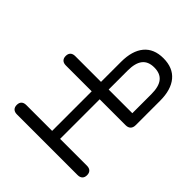

<svg xmlns="http://www.w3.org/2000/svg" viewBox="-112 -1047 1389 1389"><g transform="rotate(-45 582.5 -352.0)"><path d="M84.1 -42.3V-662.7Q84.1 -686.5 96.5 -699.4Q108.9 -712.3 132 -712.3Q155.2 -712.3 167.6 -699.4Q180 -686.5 180 -662.7V-398.3H584.8V-662.7Q584.8 -686.5 597.2 -699.4Q609.6 -712.3 632.7 -712.3Q655.9 -712.3 668.3 -699.4Q680.7 -686.5 680.7 -662.7V-399H885.9Q998.8 -399 1060.1 -348.3Q1121.4 -297.5 1121.4 -200.4Q1121.4 -102.6 1060.1 -51.3Q998.8 0 885.9 0H636.7Q611.6 0 598.2 -13.4Q584.8 -26.8 584.8 -51.9V-316.7H180V-42.3Q180 -18.2 167.6 -5.5Q155.2 7.3 132 7.3Q108.9 7.3 96.5 -5.6Q84.1 -18.5 84.1 -42.3ZM1027.3 -200Q1027.3 -261.6 989.7 -291.1Q952.2 -320.6 875.5 -320.6H680.7V-78.5H875.5Q952.8 -78.5 990 -108.5Q1027.3 -138.4 1027.3 -200Z"/></g></svg>

Font: SN Pro Thin
Style: Regular
Weight: 200
Designer: Tobias Whetton
Foundry: Supernotes
Version: Version 1.003;Glyphs 3.3 (3324)